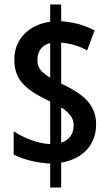

<svg xmlns="http://www.w3.org/2000/svg" viewBox="-20 -779 492 857"><path d="M204 -49V58H253V-53C353 -70 409 -136 409 -224C409 -319 341 -364 253 -406V-589C290 -585 330 -576 369 -554L402 -643C351 -670 302 -681 253 -684V-759H204V-682C111 -669 44 -606 44 -515C44 -434 77 -385 204 -326V-136C145 -138 82 -166 41 -193V-89C87 -66 144 -52 204 -49ZM204 -587V-432C164 -457 147 -475 147 -511C147 -550 167 -578 204 -587ZM253 -142V-300C286 -278 309 -254 309 -221C309 -183 291 -154 253 -142Z"/></svg>

Font: Noto Sans Gurmukhi UI ExtraCondensed SemiBold
Style: Regular
Weight: 600
Width: 2
Designer: Jelle Bosma - Monotype Design Team
Foundry: Monotype Imaging Inc.
Version: Version 2.004